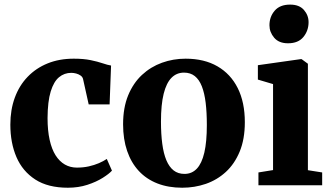

<svg xmlns="http://www.w3.org/2000/svg" viewBox="-20 -824 1474 854"><path d="M282 11Q193.5 11 137 -25.5Q80.5 -62 53.2 -125.2Q26 -188.5 26 -269.5Q26 -335.5 45.8 -389.5Q65.5 -443.5 102.8 -482.2Q140 -521 191.8 -542Q243.5 -563 308 -563Q352 -563 383.2 -556.5Q414.5 -550 436.5 -542.5Q458.5 -535 474 -532.5L467.5 -359.5H374.5L349.5 -472Q347.5 -481.5 338.8 -487.8Q330 -494 318.8 -497Q307.5 -500 297 -500Q266 -500 242.5 -480.5Q219 -461 205.5 -417Q192 -373 191.5 -299Q191.5 -243.5 200.8 -202Q210 -160.5 227.2 -133.2Q244.5 -106 268.5 -92.2Q292.5 -78.5 322 -78.5Q350.5 -78.5 375 -84Q399.5 -89.5 419.8 -98.2Q440 -107 455 -117L478 -65Q465.5 -51 437 -33Q408.5 -15 368.8 -2Q329 11 282 11Z M527.5 -271Q527.5 -345 550 -399.8Q572.5 -454.5 611.5 -490.8Q650.5 -527 700.5 -545Q750.5 -563 805.5 -563Q888.5 -563 947.2 -529Q1006 -495 1037.5 -432Q1069 -369 1069 -280.5Q1069 -205 1046.2 -150Q1023.5 -95 984.5 -59.2Q945.5 -23.5 895.5 -6.2Q845.5 11 790.5 11Q729 11 680.2 -8Q631.5 -27 597.5 -63.5Q563.5 -100 545.5 -152.5Q527.5 -205 527.5 -271ZM800.5 -50.5Q833.5 -50.5 855.5 -73.8Q877.5 -97 888.8 -145Q900 -193 900 -268Q900 -323.5 894.8 -366.8Q889.5 -410 877.8 -440Q866 -470 846.5 -485.5Q827 -501 798.5 -501Q765.5 -501 742.8 -478Q720 -455 708 -407Q696 -359 696 -283Q696 -227.5 701.8 -184.2Q707.5 -141 720 -111.2Q732.5 -81.5 752.2 -66Q772 -50.5 800.5 -50.5Z M1129.5 0V-57L1194.5 -67.5V-450L1127 -470V-534L1317.5 -561H1321.5L1349.5 -540.5V-67L1413 -57V0ZM1260.5 -631.5Q1220.5 -631.5 1199.5 -656.2Q1178.5 -681 1178.5 -711.5Q1178.5 -749.5 1201.8 -776.5Q1225 -803.5 1270 -803.5H1271Q1311 -803.5 1331.8 -779.8Q1352.5 -756 1352.5 -725.5Q1352.5 -687.5 1329.5 -659.5Q1306.5 -631.5 1261.5 -631.5Z"/></svg>

Font: Merriweather 36pt ExtraBold
Style: Regular
Weight: 800
Designer: Eben Sorkin
Foundry: Eben Sorkin
Version: Version 2.100